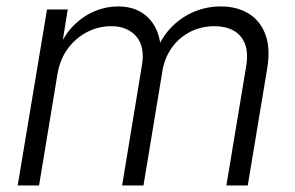

<svg xmlns="http://www.w3.org/2000/svg" viewBox="-20 -568 903 588"><path d="M34.2 0 124 -539.1H187.5L168 -418L160.2 -419.9Q178.7 -464.4 208.3 -492.7Q237.8 -521 272.2 -534.7Q306.6 -548.3 341.3 -548.3Q382.8 -548.3 411.9 -530.8Q440.9 -513.2 456.3 -482.7Q471.7 -452.1 472.7 -412.6L461.4 -417.5Q478 -458 507.6 -487.3Q537.1 -516.6 575.4 -532.5Q613.8 -548.3 655.8 -548.3Q705.6 -548.3 741.2 -526.6Q776.9 -504.9 792.7 -462.6Q808.6 -420.4 798.3 -358.4L738.8 0H673.3L733.4 -361.8Q741.2 -406.2 730 -434.1Q718.8 -461.9 694.3 -474.9Q669.9 -487.8 637.2 -487.8Q596.2 -487.8 562.5 -470.5Q528.8 -453.1 506.6 -422.4Q484.4 -391.6 477.5 -351.1L419.4 0H354L414.6 -367.7Q424.3 -424.8 397.5 -456.3Q370.6 -487.8 320.3 -487.8Q282.7 -487.8 248 -470.5Q213.4 -453.1 188.7 -420.4Q164.1 -387.7 156.2 -342.3L99.6 0Z"/></svg>

Font: Inter 18pt Light
Style: Italic
Weight: 300
Italic angle: -9.3988°
Designer: Rasmus Andersson
Foundry: rsms
Version: Version 4.001;git-66647c0bb